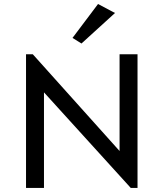

<svg xmlns="http://www.w3.org/2000/svg" viewBox="-20 -920 801 940"><path d="M565.4 -654.3V-180.7L140.6 -654.3H107.4V0H195.3V-467.8L620.1 0H653.3V-654.3ZM335 -734.4 378.9 -707 543 -856.4 460 -900.4Z"/></svg>

Font: Sen-gleads
Style: Regular
Weight: 400
Designer: Kosal Sen, Philatype
Foundry: Philatype
Version: Version 1.004; ttfautohint (v1.8.3)